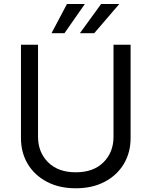

<svg xmlns="http://www.w3.org/2000/svg" viewBox="-20 -958 781 990"><path d="M465.9 -786.9H392L501.4 -937.5H595.2ZM312.5 -786.9H245.7L325.3 -937.5H417.6ZM370.7 12.8Q285.2 12.8 221.6 -20.8Q158 -54.3 123 -112.7Q88.1 -171.2 88.1 -245.7V-727.3H176.1V-252.8Q176.1 -172.9 228 -121.3Q279.8 -69.6 370.7 -69.6Q462 -69.6 513.7 -121.3Q565.3 -172.9 565.3 -252.8V-727.3H653.4V-245.7Q653.4 -171.2 618.4 -112.7Q583.5 -54.3 519.9 -20.8Q456.3 12.8 370.7 12.8Z"/></svg>

Font: Linik Sans
Style: Regular
Weight: 400
Designer: Rasmus Andersson (font), Marc Monis (original base), Kil Hyung-jin (Pretendard portions), Cristiano Sobral (main changes
Foundry: rsms
Version: Version 3.018;May 31, 2022;FontCreator 14.0.0.2814 64-bit; t